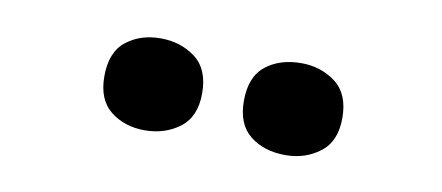

<svg xmlns="http://www.w3.org/2000/svg" viewBox="-31 -834 667 290"><g transform="rotate(10 302.5 -688.5)"><path d="M124 -688Q124 -725 145.5 -742Q167 -759 198 -759Q229 -759 251.5 -742Q274 -725 274 -688Q274 -652 251.5 -635Q229 -618 198 -618Q167 -618 145.5 -635Q124 -652 124 -688ZM338 -688Q338 -725 359.5 -742Q381 -759 414 -759Q444 -759 466.5 -742Q489 -725 489 -688Q489 -652 466.5 -635Q444 -618 414 -618Q381 -618 359.5 -635Q338 -652 338 -688Z"/></g></svg>

Font: Noto Sans Gujarati UI ExtraBold
Style: Regular
Weight: 800
Designer: Jelle Bosma - Monotype Design Team, Universal Thirst
Foundry: Monotype Imaging Inc.
Version: Version 2.106; ttfautohint (v1.8.4.7-5d5b)